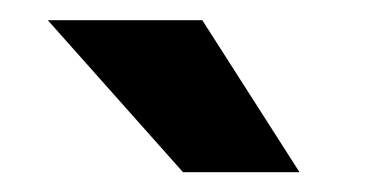

<svg xmlns="http://www.w3.org/2000/svg" viewBox="-20 -770 370 190"><path d="M180.2 -750 276.4 -599.6H161.1L27.3 -750Z"/></svg>

Font: Vazirmatn RD UI
Style: Bold
Weight: 700
Designer: Saber Rastikerdar
Foundry: Saber Rastikerdar
Version: Version 33.003